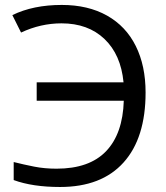

<svg xmlns="http://www.w3.org/2000/svg" viewBox="-20 -744 670 774"><path d="M228 -649.9Q144 -649.9 64.9 -612.8L29.8 -683.1Q113.8 -724.1 229 -724.1Q335 -724.1 411.4 -681.2Q487.8 -638.2 527.3 -558.6Q566.9 -479 566.9 -371.1Q566.9 -187.5 478 -88.9Q389.2 9.8 222.2 9.8Q111.3 9.8 35.2 -18.1V-90.8Q75.7 -80.6 117.7 -72.3Q159.7 -64 208 -64Q340.3 -64 407.7 -134.5Q475.1 -205.1 479 -337.9H127.9V-412.1H478Q467.3 -523.9 401.1 -586.9Q335 -649.9 228 -649.9Z"/></svg>

Font: HunimalSansv1.5
Style: Regular
Weight: 400
Foundry: Ascender Corporation
Version: Version 1.10